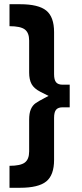

<svg xmlns="http://www.w3.org/2000/svg" viewBox="-20 -763 390 909"><path d="M310 -362V-255H277Q255 -255 245.5 -243.5Q236 -232 236 -205V-6Q236 66 199 96Q162 126 75 126H25V22Q77 22 97.5 6.5Q118 -9 118 -46V-196Q118 -227 126 -245.5Q134 -264 148 -274Q162 -284 191 -299L210 -309Q201 -313 171 -328.5Q141 -344 129.5 -365Q118 -386 118 -420V-571Q118 -608 97.5 -623.5Q77 -639 25 -639V-743H75Q162 -743 199 -713Q236 -683 236 -611V-412Q236 -385 245.5 -373.5Q255 -362 277 -362Z"/></svg>

Font: Montserrat arm2 Medium
Style: Regular
Weight: 500
Designer: Julieta Ulanovsky
Foundry: Julieta Ulanovsky
Version: Version 6.000